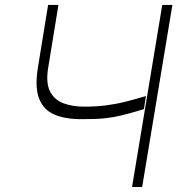

<svg xmlns="http://www.w3.org/2000/svg" viewBox="-20 -747 731 767"><path d="M172.2 -727.3H213.4L172.9 -478.7Q162.3 -416.9 179.5 -382.6Q196.7 -348.4 232.8 -334.7Q268.8 -321 315 -321Q364.7 -321 404.5 -326.2Q444.2 -331.3 481.9 -340.9Q519.5 -350.5 562.9 -363.3L555 -311.1Q547.2 -308.9 539.8 -306.6Q532.3 -304.3 525.2 -302.2Q492.2 -292.6 463.4 -285.5Q434.7 -278.4 398.4 -274.5Q362.2 -270.6 306.8 -271Q240.1 -270.6 196.4 -289.8Q152.7 -308.9 135.7 -354.6Q118.6 -400.2 131.7 -478.7ZM628.2 -727.3H668.7L547.9 0H507.5Z"/></svg>

Font: Inter Extra Light  BETA
Style: Italic
Weight: 200
Italic angle: 9.39999°
Designer: Rasmus Andersson
Foundry: rsms
Version: Version 3.011;git-f93a4a705